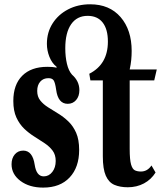

<svg xmlns="http://www.w3.org/2000/svg" viewBox="-20 -840 734 872"><path d="M176 12Q113.5 12 73 -18.2Q32.5 -48.5 32.5 -94Q32.5 -121.5 47.2 -138.8Q62 -156 85.5 -156Q128 -156 137.5 -92Q145.5 -39 178.5 -39Q202 -39 217.5 -59Q233 -79 233 -109Q233 -137 219 -155.8Q205 -174.5 183.2 -189.2Q161.5 -204 136.8 -219.2Q112 -234.5 90.2 -255.2Q68.5 -276 54.5 -306.2Q40.5 -336.5 40.5 -381.5Q40.5 -455.5 81 -496Q121.5 -536.5 195 -536.5Q205.5 -536.5 216 -535.8Q226.5 -535 237 -532.5V-536.5Q216 -553 204.5 -581.8Q193 -610.5 193 -641Q193 -693 218.8 -733.5Q244.5 -774 289 -797.2Q333.5 -820.5 389.5 -820.5Q477.5 -820.5 527.8 -762.2Q578 -704 578 -608.5Q578 -588.5 576 -567.8Q574 -547 569 -524.5H692L680.5 -475H569V-164Q569 -115 575.2 -93.2Q581.5 -71.5 593 -66.2Q604.5 -61 620 -61Q649.5 -61 668 -88.5L686.5 -56.5Q666.5 -24.5 633.8 -7Q601 10.5 560.5 10.5Q525 10.5 499.5 -0.5Q474 -11.5 460.5 -42Q447 -72.5 447 -130.5V-475H390.5L385.5 -505Q470 -548 470 -651Q470 -707.5 446.2 -737.8Q422.5 -768 378 -768Q329.5 -768 303 -729.8Q276.5 -691.5 276.5 -621Q276.5 -582 284 -550.2Q291.5 -518.5 307 -501Q340.5 -471.5 340.5 -430.5Q340.5 -403 325.8 -385.8Q311 -368.5 287.5 -368.5Q243.5 -368.5 235 -432.5Q230.5 -464.5 223.8 -474.8Q217 -485 200 -485Q176.5 -485 162.8 -469.2Q149 -453.5 149 -427Q149 -401 162.8 -383.8Q176.5 -366.5 198.2 -352.8Q220 -339 244.2 -324.2Q268.5 -309.5 290.2 -288.8Q312 -268 325.8 -237Q339.5 -206 339.5 -159Q339.5 -80 296.2 -34Q253 12 176 12Z"/></svg>

Font: Libre Caslon Condensed
Style: Bold
Weight: 700
Designer: Pablo Impallari, Rodrigo Fuenzalida, Katja Schimmel, Ertekin Erdin
Foundry: Pablo Impallari, Rodrigo Fuenzalida
Version: Version 2.000; ttfautohint (v1.8.4.7-5d5b);gftools[0.9.33]